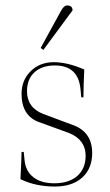

<svg xmlns="http://www.w3.org/2000/svg" viewBox="-20 -672 403 704"><path d="M139 -489 129 -496 203 -631Q214 -652 226 -652Q246 -652 246 -634ZM181 12Q111 12 55 -15Q59 -95 59 -115H67L70 -85Q74 -44 102.5 -22Q131 0 179 0Q233 0 263.5 -27Q294 -54 294 -101Q294 -159 234 -184L124 -224Q59 -247 59 -328Q59 -378 92.5 -411Q126 -444 177 -444Q228 -444 289 -417Q286 -357 286 -315H278L275 -347Q266 -432 181 -432Q134 -432 106.5 -407Q79 -382 79 -338Q79 -277 139 -254L249 -213Q318 -187 318 -111Q318 -54 281.5 -21Q245 12 181 12Z"/></svg>

Font: Arapey Thin-Display
Style: Regular
Weight: 100
Designer: Eduardo Rodriguez Tunni
Foundry: Eduardo Rodriguez Tunni
Version: Version 4.000